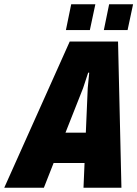

<svg xmlns="http://www.w3.org/2000/svg" viewBox="-82 -886 648 906"><path d="M312 0 317 -117H171L125 0H-62L247 -690H475L491 0ZM323 -260 332 -470 339 -543H334L310 -470L227 -260ZM254 -866H368L342 -744H229ZM433 -866H546L520 -744H408Z"/></svg>

Font: Decalotype Black Italic
Style: Regular
Weight: 900
Italic angle: -12°
Designer: Alfredo Marco Pradil
Foundry: Alfredo Marco Pradil
Version: Version 1.0